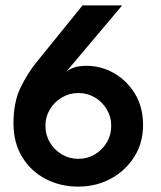

<svg xmlns="http://www.w3.org/2000/svg" viewBox="-20 -680 598 712"><path d="M301 -436Q354.5 -436 402.2 -409Q450 -382 480.2 -332.8Q510.5 -283.5 510.5 -216.5Q510.5 -150 478 -98.5Q445.5 -47 391 -17.5Q336.5 12 270.5 12Q203.5 12 149 -16.5Q94.5 -45 62.2 -97.8Q30 -150.5 30 -222.5Q30 -301 56 -354.8Q82 -408.5 116 -450L286 -660H433L224 -412Q232 -421 251.5 -428.5Q271 -436 301 -436ZM270.5 -91Q304.5 -91 332 -107.5Q359.5 -124 376 -151.8Q392.5 -179.5 392.5 -213.5Q392.5 -247 376 -274.5Q359.5 -302 332 -318.5Q304.5 -335 270.5 -335Q237 -335 209.2 -318.5Q181.5 -302 165 -274.5Q148.5 -247 148.5 -213.5Q148.5 -179.5 165 -151.8Q181.5 -124 209.2 -107.5Q237 -91 270.5 -91Z"/></svg>

Font: League Spartan Thin SemiBold
Style: Regular
Weight: 600
Version: Version 2.002